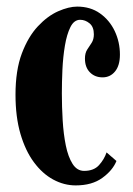

<svg xmlns="http://www.w3.org/2000/svg" viewBox="-20 -551 403 582"><path d="M209.5 11Q174 11 141.2 -6.8Q108.5 -24.5 82.8 -59.2Q57 -94 42 -145.2Q27 -196.5 27 -264Q27 -338 46.2 -389Q65.5 -440 94.8 -471.2Q124 -502.5 156.2 -516.8Q188.5 -531 214 -531Q254 -531 283 -510.5Q312 -490 327.8 -456.8Q343.5 -423.5 343.5 -385.5Q343.5 -352.5 328.8 -334.5Q314 -316.5 291 -316.5Q267.5 -316.5 252.5 -331.8Q237.5 -347 237.5 -373.5Q237.5 -390 244.2 -400.5Q251 -411 257.8 -421.2Q264.5 -431.5 264.5 -447Q264.5 -469.5 251.5 -480.2Q238.5 -491 223 -491Q204.5 -491 193.5 -469Q182.5 -447 176.8 -412.8Q171 -378.5 169.2 -339.8Q167.5 -301 167.5 -268Q167.5 -227.5 170 -186Q172.5 -144.5 179.5 -110Q186.5 -75.5 200 -54.2Q213.5 -33 235 -33Q264.5 -33 280.2 -50.5Q296 -68 303 -89L333 -63Q321.5 -34.5 290.2 -11.8Q259 11 209.5 11Z"/></svg>

Font: Imbue Thin 10pt ExtraBold
Style: Regular
Weight: 800
Version: Version 1.102